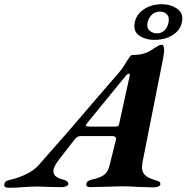

<svg xmlns="http://www.w3.org/2000/svg" viewBox="-86 -885 884 910"><path d="M-66 -8Q-66 -28 -37 -33Q-1 -41 36 -58.5Q73 -76 95 -100Q234 -256 374 -421L476 -539Q496 -562 515 -595Q517 -598 523 -607Q529 -616 532.5 -620Q536 -624 539 -624Q593 -624 627 -645Q633 -649 645.5 -657Q658 -665 666 -669Q674 -673 680 -673Q692 -673 692 -646Q692 -637 688 -613L589 -114Q587 -98 587 -93Q587 -69 601.5 -55Q616 -41 647 -32Q662 -28 668 -24.5Q674 -21 674 -12Q674 -5 664 -1Q654 3 643 3Q625 3 571 1Q529 -2 491 -2Q471 -2 417 0Q361 2 342 2Q333 2 327.5 -1.5Q322 -5 323 -12Q323 -20 331 -26Q339 -32 350 -34Q388 -42 407 -56Q426 -70 433 -100L463 -221L464 -227Q464 -240 447 -240H295Q279 -240 266 -222L197 -133Q167 -96 167 -73Q167 -45 213 -34Q238 -28 238 -12Q237 -6 227.5 -2Q218 2 206 2L149 1Q111 -1 91 -1Q71 -1 54 0Q37 1 24 2Q-10 5 -43 5Q-55 5 -60.5 2Q-66 -1 -66 -8ZM461 -285Q469 -285 473.5 -288Q478 -291 479 -299L527 -518Q529 -525 529 -530.5Q529 -536 525 -536Q520 -536 512 -528L329 -304Q321 -294 321 -291Q321 -285 341 -285ZM551 -759Q551 -806 588.5 -835.5Q626 -865 682 -865Q719 -865 748.5 -847Q778 -829 778 -800Q778 -752 740 -724Q702 -696 645 -696Q607 -696 579 -713Q551 -730 551 -759ZM714 -794Q714 -810 702 -820Q690 -830 672 -830Q645 -830 628.5 -810Q612 -790 612 -764Q612 -748 625.5 -737.5Q639 -727 658 -727Q684 -727 699 -747Q714 -767 714 -794Z"/></svg>

Font: EB Garamond
Style: Bold Italic
Weight: 700
Italic angle: -17.2°
Designer: Georg Duffner and Octavio Pardo
Foundry: Georg Duffner
Version: Version 1.000